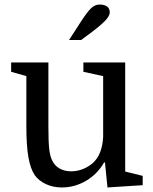

<svg xmlns="http://www.w3.org/2000/svg" viewBox="-20 -815 673 845"><path d="M193 -540V-257Q193 -193 196.5 -160.5Q200 -128 209 -110Q220 -86 242 -73.5Q264 -61 293 -61Q320 -61 345 -71Q370 -81 389 -98Q430 -135 434 -213V-480L347 -499V-540H531V-60L608 -41V0L453 10L442 -100H438Q409 -49 359 -19.5Q309 10 252 10Q214 10 182.5 -4.5Q151 -19 133 -44Q114 -72 105 -123Q96 -174 96 -259V-480L29 -499V-540ZM284 -639 333 -715Q362 -760 379.5 -777.5Q397 -795 418 -795Q439 -795 451 -786.5Q463 -778 463 -760Q463 -745 442.5 -723.5Q422 -702 375 -667L337 -639Z"/></svg>

Font: Domine
Style: Regular
Weight: 400
Designer: Pablo Impallari, Rodrigo Fuenzalida, Brenda Gallo
Foundry: Pablo Impallari, Rodrigo Fuenzalida, Brenda Gallo
Version: Version 2.000;September 19, 2022;FontCreator 14.0.0.2877 64-